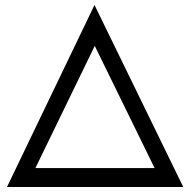

<svg xmlns="http://www.w3.org/2000/svg" viewBox="-20 -750 763 770"><path d="M359 -730 715 0H8ZM600 -76 360 -566 122 -76Z"/></svg>

Font: Lexend HM
Style: Regular
Weight: 400
Designer: Bonnie Shaver-Troup, Thomas Jockin, Octavio Pardo
Foundry: Lexend
Version: Version 1.091